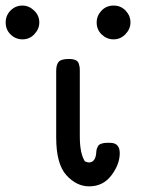

<svg xmlns="http://www.w3.org/2000/svg" viewBox="-50 -659 595 683"><path d="M-29.8 -579.1Q-29.8 -604 -12.5 -621.6Q4.9 -639.2 29.8 -639.2Q52.7 -639.2 71.3 -621.6Q89.8 -604 89.8 -579.1Q89.8 -556.2 72.5 -537.6Q55.2 -519 29.8 -519Q5.9 -519 -12 -536.1Q-29.8 -553.2 -29.8 -579.1ZM149.9 -169.9V-407.2Q149.9 -428.2 158.4 -438.7Q167 -449.2 194.8 -449.2Q210 -449.2 219 -445.1Q228 -440.9 230.5 -431.9Q232.9 -422.9 233.4 -419.9Q233.9 -417 233.9 -407.2V-173.8Q233.9 -112.8 252 -85Q261.7 -81.1 266.1 -81.1Q288.1 -81.1 292 -111.8Q292 -112.8 292.5 -119.4Q293 -126 293.9 -128.4Q294.9 -130.9 297.4 -136.5Q299.8 -142.1 303.5 -144.5Q307.1 -147 314 -148.9Q320.8 -150.9 330.1 -150.9H341.8Q376 -150.9 376 -113.8Q376 -74.7 346.4 -35.4Q316.9 3.9 267.1 3.9Q222.2 3.9 186 -35.9Q149.9 -75.7 149.9 -169.9ZM293.9 -579.1Q293.9 -603 311 -621.1Q328.1 -639.2 354 -639.2Q379.9 -639.2 397 -621.1Q414.1 -603 414.1 -579.1Q414.1 -556.2 396.5 -537.6Q378.9 -519 354 -519Q330.1 -519 312 -536.1Q293.9 -553.2 293.9 -579.1Z"/></svg>

Font: CMU Typewriter Text
Style: Bold
Weight: 700
Version: Version 0.7.0